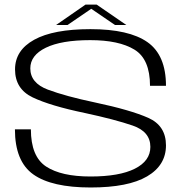

<svg xmlns="http://www.w3.org/2000/svg" viewBox="-20 -807 816 830"><path d="M372 3.5Q534 3.5 615.8 -44.5Q697.5 -92.5 697.5 -178.5Q697.5 -263.5 621 -297.5Q544.5 -331.5 391 -364Q263 -391 187 -419.5Q111 -448 111 -511.5Q111 -568 178.2 -600.8Q245.5 -633.5 370 -633.5Q494 -633.5 561.2 -592.5Q628.5 -551.5 628.5 -436H697.5Q697.5 -568.5 617.5 -624.8Q537.5 -681 371 -681Q210.5 -681 127.8 -635.2Q45 -589.5 45 -507Q45 -422.5 121.2 -386Q197.5 -349.5 347 -318.5Q477 -290.5 553.5 -264.2Q630 -238 630 -172Q630 -111.5 563 -77.8Q496 -44 371 -44Q245 -44 179.2 -87.2Q113.5 -130.5 113.5 -248H44.5Q44.5 -109.5 124 -53Q203.5 3.5 372 3.5ZM222.5 -699H272L374.5 -769L477 -699H526L398 -787H349.5Z"/></svg>

Font: Anybody Expanded Light
Style: Regular
Weight: 300
Width: 7
Version: Version 1.113;gftools[0.9.25]